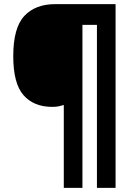

<svg xmlns="http://www.w3.org/2000/svg" viewBox="-20 -780 637 927"><path d="M538 127H448V-660H378V127H288V-273Q275 -269 262.5 -266.5Q250 -264 232 -264Q143 -264 93.5 -320.5Q44 -377 44 -509Q44 -646 97.5 -703Q151 -760 246 -760H538Z"/></svg>

Font: Noto Sans Bengali SemiCondensed Black
Style: Regular
Weight: 900
Width: 4
Designer: Joana Ranito - Universal Thirst; Jelle Bosma - Monotype Design Team
Foundry: Universal Thirst ehf.
Version: Version 3.000; ttfautohint (v1.8.4.7-5d5b)